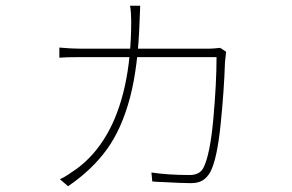

<svg xmlns="http://www.w3.org/2000/svg" viewBox="-20 -603 1017 668"><path d="M465.8 -534.2Q460.9 -371.1 432.1 -262.7Q403.3 -154.3 351.6 -83Q299.8 -11.7 216.8 44.9L188.5 20.5Q200.2 15.6 217.3 4.4Q234.4 -6.8 248 -16.6Q308.6 -61.5 350.6 -133.3Q392.6 -205.1 414.6 -304.7Q436.5 -404.3 436.5 -531.2Q436.5 -544.9 435.5 -557.6Q434.6 -570.3 432.6 -583H467.8Q466.8 -558.6 465.8 -534.2ZM762.7 -385.7Q759.8 -291 747.6 -170.4Q735.4 -49.8 711.9 -4.9Q700.2 15.6 684.6 24.9Q668.9 34.2 643.6 34.2Q614.3 34.2 543.9 30.3Q529.3 30.3 509.8 28.3L506.8 -2.9Q563.5 5.9 640.6 5.9Q656.2 5.9 668.5 0Q680.7 -5.9 687.5 -18.6Q710.9 -64.5 722.2 -189Q733.4 -313.5 733.4 -404.3H262.7Q209 -404.3 186.5 -402.3V-437.5Q229.5 -433.6 261.7 -433.6H706.1Q719.7 -433.6 746.1 -436.5L766.6 -422.9Q764.6 -404.3 762.7 -385.7Z"/></svg>

Font: Min Sans VF VF
Style: Regular
Weight: 400
Designer: Jinseong-Kim, NotoSansCJK, Nunito
Foundry: Jinseong-Kim
Version: Version 1.420;Glyphs 3.1.2 (3151)